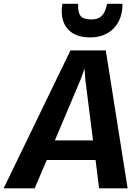

<svg xmlns="http://www.w3.org/2000/svg" viewBox="-74 -1020 741 1040"><path d="M113.8 0H-54.2L307.7 -747H499L617.3 0H462.8L443.5 -153.5H179.5ZM363.5 -591.4 223.3 -259.6H429.8L387.9 -591.2L384.2 -648.8ZM414.9 -817.3Q357.4 -817.3 320.6 -839.9Q283.8 -862.5 269.3 -903.5Q254.8 -944.5 263.7 -999.5H349.2Q347.2 -953.5 362.2 -934.1Q377.3 -914.7 421.7 -914.7Q448.9 -914.7 465.7 -925.4Q482.6 -936.2 491.9 -955.3Q501.2 -974.5 506.2 -999.5H589.7Q589.7 -943.6 568.1 -902.7Q546.5 -861.8 507.2 -839.6Q467.8 -817.3 414.9 -817.3Z"/></svg>

Font: Merriweather Sans Variable Regular
Style: Italic
Weight: 300
Italic angle: -8°
Designer: Eben Sorkin
Foundry: Eben Sorkin
Version: Version 2.001